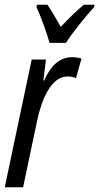

<svg xmlns="http://www.w3.org/2000/svg" viewBox="-20 -786 417 806"><path d="M188 -606H257C279 -643 344 -723 375 -756L377 -766H332C303 -743 271 -711 235 -673C212 -715 192 -747 179 -766H135L133 -756C150 -722 179 -640 188 -606ZM0 0H77L136 -280C154 -366 194 -465 263 -465C277 -465 288 -463 299 -458L322 -540C309 -544 297 -546 284 -546C232 -546 195 -514 165 -448H162L173 -536H113Z"/></svg>

Font: Noto Sans ExtraCondensed
Style: Italic
Weight: 400
Width: 2
Italic angle: -12°
Designer: Monotype Design Team
Foundry: Monotype Imaging Inc.
Version: Version 2.013